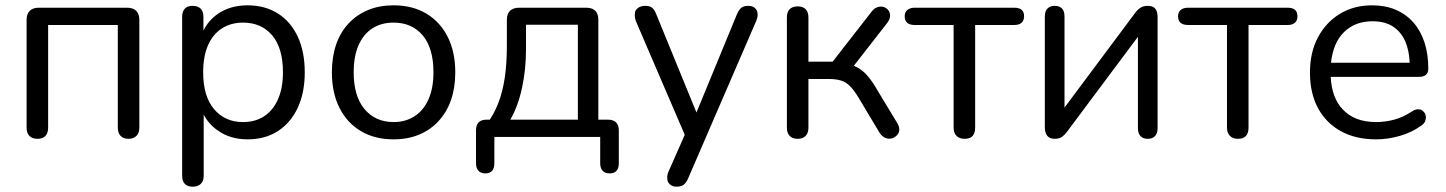

<svg xmlns="http://www.w3.org/2000/svg" viewBox="-20 -515 5437 722"><path d="M121 7Q101 7 90.5 -4Q80 -15 80 -35V-440Q80 -463 92 -474.5Q104 -486 126 -486H458Q480 -486 492 -474.5Q504 -463 504 -440V-35Q504 -15 493 -4Q482 7 463 7Q444 7 433.5 -4Q423 -15 423 -35V-421H161V-35Q161 -15 151 -4Q141 7 121 7Z M894 -56Q940 -56 973.5 -78Q1007 -100 1025.5 -142Q1044 -184 1044 -243Q1044 -334 1003.5 -382Q963 -430 894 -430Q849 -430 815 -408.5Q781 -387 762.5 -345.5Q744 -304 744 -243Q744 -153 785 -104.5Q826 -56 894 -56ZM705 187Q685 187 675 176.5Q665 166 665 146V-452Q665 -472 675 -482.5Q685 -493 704 -493Q724 -493 734.5 -482.5Q745 -472 745 -452V-400Q763 -437 798 -462Q845 -495 911 -495Q976 -495 1024.5 -464.5Q1073 -434 1099.5 -377.5Q1126 -321 1126 -243Q1126 -166 1099.5 -109.5Q1073 -53 1025 -22Q977 9 911 9Q845 9 798 -25Q764 -49 746 -84V146Q746 166 735 176.5Q724 187 705 187Z M1460 9Q1389 9 1337 -22Q1285 -53 1256.5 -109.5Q1228 -166 1228 -243Q1228 -301 1244 -347.5Q1260 -394 1291 -427Q1322 -460 1364.5 -477.5Q1407 -495 1460 -495Q1531 -495 1583 -464Q1635 -433 1663.5 -376.5Q1692 -320 1692 -243Q1692 -185 1676 -139Q1660 -93 1629 -59.5Q1598 -26 1555.5 -8.5Q1513 9 1460 9ZM1460 -56Q1505 -56 1539 -78Q1573 -100 1591.5 -142Q1610 -184 1610 -243Q1610 -334 1569.5 -382Q1529 -430 1460 -430Q1414 -430 1380.5 -408.5Q1347 -387 1328.5 -345.5Q1310 -304 1310 -243Q1310 -153 1351 -104.5Q1392 -56 1460 -56Z M1805 137Q1788 137 1779 127Q1770 117 1770 99V-25Q1770 -65 1810 -65H1858L1810 -48Q1837 -84 1853.5 -126.5Q1870 -169 1878 -222Q1886 -275 1886 -343V-440Q1886 -463 1898 -474.5Q1910 -486 1932 -486H2184Q2207 -486 2218.5 -474.5Q2230 -463 2230 -440V-28L2193 -65H2267Q2286 -65 2296.5 -55Q2307 -45 2307 -25V99Q2307 137 2272 137Q2255 137 2246 127Q2237 117 2237 99V0H1839V99Q1839 137 1805 137ZM1899 -65H2153V-422H1958V-329Q1958 -254 1943 -184.5Q1928 -115 1899 -65Z M2524 187Q2509 187 2500 179Q2491 171 2490 163Q2489 155 2489 152Q2489 141 2494 130L2555 -8L2371 -436Q2367 -447 2367 -457Q2367 -461 2368 -469Q2369 -477 2379 -485Q2389 -493 2407 -493Q2423 -493 2432 -486Q2441 -479 2448 -461L2599 -92L2751 -461Q2759 -479 2768 -486Q2777 -493 2794 -493Q2810 -493 2818.5 -485Q2827 -477 2828 -469.5Q2829 -462 2829 -459Q2829 -449 2824 -437L2568 155Q2560 173 2550.5 180Q2541 187 2524 187Z M2980 7Q2960 7 2949.5 -4Q2939 -15 2939 -35V-449Q2939 -470 2949.5 -480.5Q2960 -491 2980 -491Q2999 -491 3009.5 -480.5Q3020 -470 3020 -449V-283H3111L3259 -473Q3269 -485 3281 -488.5Q3293 -492 3303.5 -488.5Q3314 -485 3320.5 -476.5Q3327 -468 3327 -456Q3327 -444 3318 -431L3177 -250L3154 -276Q3182 -273 3203 -262Q3224 -251 3243 -229Q3262 -207 3284 -168L3356 -49Q3363 -35 3361.5 -24Q3360 -13 3351 -4.5Q3342 4 3330.5 6Q3319 8 3308 3Q3297 -2 3288 -15L3209 -147Q3192 -175 3177 -190.5Q3162 -206 3143 -212Q3124 -218 3096 -218H3020V-35Q3020 -15 3009.5 -4Q2999 7 2980 7Z M3607 7Q3588 7 3577 -4Q3566 -15 3566 -35V-421H3420Q3382 -421 3382 -454Q3382 -469 3392 -477.5Q3402 -486 3420 -486H3794Q3831 -486 3831 -454Q3831 -438 3821.5 -429.5Q3812 -421 3794 -421H3647V-35Q3647 -15 3637.5 -4Q3628 7 3607 7Z M3946 7Q3935 7 3926.5 2.5Q3918 -2 3913.5 -12Q3909 -22 3909 -37V-453Q3909 -473 3919 -483Q3929 -493 3946 -493Q3964 -493 3973.5 -483Q3983 -473 3983 -453V-77H3958L4249 -467Q4257 -478 4268 -485.5Q4279 -493 4296 -493Q4308 -493 4316 -489Q4324 -485 4328.5 -475.5Q4333 -466 4333 -450V-33Q4333 -14 4323.5 -3.5Q4314 7 4296 7Q4278 7 4268.5 -3.5Q4259 -14 4259 -33V-410H4284L3992 -19Q3985 -9 3974.5 -1Q3964 7 3946 7Z M4635 7Q4616 7 4605 -4Q4594 -15 4594 -35V-421H4448Q4410 -421 4410 -454Q4410 -469 4420 -477.5Q4430 -486 4448 -486H4822Q4859 -486 4859 -454Q4859 -438 4849.5 -429.5Q4840 -421 4822 -421H4675V-35Q4675 -15 4665.5 -4Q4656 7 4635 7Z M5155 9Q5078 9 5022.5 -21.5Q4967 -52 4936.5 -108Q4906 -164 4906 -242Q4906 -318 4936 -374.5Q4966 -431 5018.5 -463Q5071 -495 5140 -495Q5189 -495 5228 -478.5Q5267 -462 5294.5 -431Q5322 -400 5336.5 -356Q5351 -312 5351 -257Q5351 -241 5342 -233.5Q5333 -226 5316 -226H4984Q4988 -147 5029 -104Q5073 -56 5155 -56Q5189 -56 5222.5 -65Q5256 -74 5288 -95Q5301 -104 5312 -104Q5313 -104 5319 -103.5Q5325 -103 5332 -96.5Q5339 -90 5340.5 -83.5Q5342 -77 5342 -74Q5342 -67 5338.5 -58Q5335 -49 5322 -41Q5289 -17 5244 -4Q5199 9 5155 9ZM5265 -358Q5249 -395 5218.5 -415Q5188 -435 5142 -435Q5091 -435 5055.5 -411.5Q5020 -388 5002 -347Q4989 -316 4985 -279H5281Q5279 -325 5265 -358Z"/></svg>

Font: Nunito
Style: Regular
Weight: 400
Designer: Vernon Adams
Foundry: Vernon Adams
Version: Version 3.602